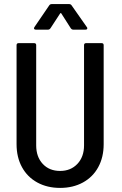

<svg xmlns="http://www.w3.org/2000/svg" viewBox="-20 -911 595 939"><path d="M61 -206V-690Q61 -700 71 -700H147Q157 -700 157 -690V-200Q157 -144 189 -109.5Q221 -75 274 -75Q326 -75 358.5 -109.5Q391 -144 391 -200V-690Q391 -700 401 -700H477Q487 -700 487 -690V-206Q487 -142 460.5 -93.5Q434 -45 385.5 -18.5Q337 8 274 8Q211 8 162.5 -18.5Q114 -45 87.5 -93.5Q61 -142 61 -206ZM233 -891H318Q326 -891 330 -885L405 -778Q407 -776 407 -773Q407 -766 398 -766H338Q331 -766 326 -773L280 -845Q279 -847 277 -847Q275 -847 274 -845L227 -773Q222 -766 215 -766H155Q149 -766 147 -769.5Q145 -773 148 -778L221 -885Q225 -891 233 -891Z"/></svg>

Font: Barlow Semi Condensed Medium
Style: Regular
Weight: 500
Width: 4
Designer: Jeremy Tribby
Foundry: Tribby Type
Version: Version 1.422; ttfautohint (v1.8)